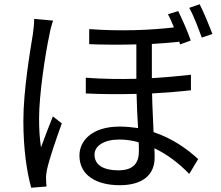

<svg xmlns="http://www.w3.org/2000/svg" viewBox="-20 -838 1040 904"><path d="M141 -749C141 -728 138 -702 135 -679C122 -598 90 -413 90 -268C90 -134 107 -25 127 46L199 40C198 30 197 16 197 6C196 -6 198 -24 201 -38C211 -87 246 -188 271 -257L229 -290C213 -250 189 -189 173 -144C166 -193 164 -233 164 -281C164 -392 193 -584 213 -676C216 -694 224 -725 230 -741ZM634 -127C634 -75 613 -36 537 -36C469 -36 425 -60 425 -110C425 -152 471 -181 541 -181C572 -181 602 -177 633 -168C634 -152 634 -138 634 -127ZM879 -486C824 -480 762 -474 695 -470V-631C741 -634 784 -637 822 -641V-647L828 -629L878 -647C865 -687 837 -749 819 -786L771 -771C780 -754 790 -732 799 -709C690 -696 547 -690 400 -701V-630C477 -627 552 -627 622 -629V-467C545 -465 464 -466 384 -472V-398C463 -394 545 -394 623 -396C624 -344 627 -285 630 -235C602 -239 574 -242 543 -242C413 -242 354 -175 354 -106C354 -12 434 34 544 34C650 34 708 -14 708 -95C708 -108 708 -123 707 -140C766 -112 822 -70 871 -19L913 -89C865 -133 796 -185 703 -216C701 -273 697 -337 696 -398C764 -402 827 -407 879 -413ZM871 -801C892 -764 914 -705 930 -661L980 -678C965 -718 939 -781 920 -818Z"/></svg>

Font: Noto Sans CJK JP Regular
Style: Regular
Weight: 400
Designer: Ryoko NISHIZUKA (kana & ideographs); Paul D. Hunt (Latin, Greek & Cyrillic); Wenlong ZHANG (bopomofo); Sandoll Communica
Foundry: Adobe Systems Incorporated
Version: Version 1.001;PS 1.001;hotconv 1.0.78;makeotf.lib2.5.61930